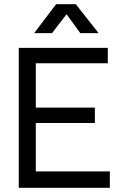

<svg xmlns="http://www.w3.org/2000/svg" viewBox="-20 -894 620 914"><path d="M449.2 -736.3H362.3L296.9 -826.2L227.5 -736.3H142.6L247.1 -874H340.8ZM502.9 0H69.3V-666H493.2V-592.8H150.4V-381.8H431.6V-308.6H150.4V-78.1H502.9Z"/></svg>

Font: BF_TEXT
Style: Regular
Weight: 400
Foundry: EA DICE
Version: Version 1.404